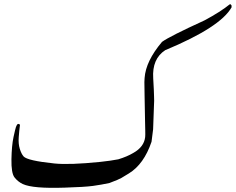

<svg xmlns="http://www.w3.org/2000/svg" viewBox="-20 -926 1161 946"><path d="M694.8 -323.2 692.4 -452.1 691.4 -521.5Q692.4 -538.1 692.4 -541.5Q698.2 -625 778.3 -719.7Q814.9 -746.6 986.8 -825.2Q1065.9 -867.2 1113.8 -906.2L1120.6 -899.9L1121.1 -890.1Q1066.4 -792 793.9 -678.7Q728.5 -635.7 734.9 -540L737.8 -485.8Q737.8 -476.1 739 -451.7Q740.2 -427.2 738.8 -411.1L734.4 -289.1Q726.6 -228.5 726.6 -227.5Q689 -116.7 614.7 -71.3Q608.4 -67.4 598.9 -61.8Q589.4 -56.2 577.9 -49.1Q566.4 -42 519.5 -24.4Q479 -15.6 438 -10Q397 -4.4 299.3 -1.5Q142.6 3.9 92.8 -19Q68.4 -30.3 51.3 -52.2Q35.2 -73.2 36.4 -141.1Q37.6 -209 46.6 -250.7Q55.7 -292.5 58.6 -300.3Q65.9 -319.3 72.3 -314.9Q74.7 -313 78.6 -312Q74.7 -283.2 72.3 -250.2Q69.8 -217.3 77.6 -192.4Q85.4 -167.5 96.2 -155.3Q115.2 -134.3 247.6 -120.6Q322.3 -112.8 474.6 -128.4Q525.9 -133.8 563 -141.1Q606.4 -154.3 636.7 -172.4Q689.9 -202.1 695.3 -251Q696.3 -259.8 695.6 -285.9Q694.8 -312 694.8 -323.2Z"/></svg>

Font: Urdu Khush Khati
Style: Regular
Weight: 400
Version: Version 001.500